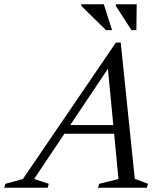

<svg xmlns="http://www.w3.org/2000/svg" viewBox="-87 -881 764 901"><path d="M183.5 -253.5 197.5 -294H512.5L498.5 -253.5ZM545.5 -42 607.5 -18.5 602 0H373L378.5 -18.5L469 -41L415.5 -598H446L73 -41L142 -18.5L136.5 0H-67L-61.5 -18.5L20.5 -41L457 -681.5H479.5ZM439 -739.5H410.5L294.5 -853.5V-861H400ZM553 -739.5H530L456.5 -853.5V-861H554.5Z"/></svg>

Font: Newsreader 20pt
Style: Italic
Weight: 400
Italic angle: -17°
Version: Version 1.003